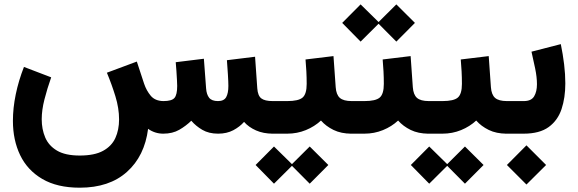

<svg xmlns="http://www.w3.org/2000/svg" viewBox="-20 -621 2685 892"><path d="M350.6 101.6Q418.9 101.6 458.7 79.8Q498.5 58.1 515.9 20.3Q533.2 -17.6 533.2 -66.4Q533.2 -118.2 516.1 -173.8Q499 -229.5 476.6 -283.2L615.7 -335L649.4 -232.4Q660.2 -200.2 680.4 -176Q700.7 -151.9 739.3 -151.4Q777.8 -151.4 790.5 -166Q803.2 -180.7 803.2 -221.7Q803.2 -228.5 802.2 -248.3Q801.3 -268.1 799.6 -291.5Q797.9 -314.9 796.4 -332L927.2 -348.1L937.5 -210.4Q939.5 -182.1 951.7 -166.7Q963.9 -151.4 992.7 -151.4Q1020.5 -151.4 1030.8 -169.7Q1041 -188 1041 -221.7Q1041 -239.3 1038.8 -275.4Q1036.6 -311.5 1034.2 -341.3L1165 -357.4L1175.3 -210.4Q1177.7 -176.3 1194.1 -163.8Q1210.4 -151.4 1246.6 -151.4H1261.2V0H1247.6Q1203.6 0 1169.4 -15.1Q1135.3 -30.3 1113.8 -54.7Q1094.2 -32.2 1064 -16.1Q1033.7 0 993.2 0Q950.2 0 919.9 -17.8Q889.6 -35.6 868.7 -60.1Q844.2 -36.1 813 -18.1Q781.7 0 738.3 0Q699.7 0 668 -22.5Q651.9 104 569.8 177.5Q487.8 251 350.6 251Q245.6 251 176.5 210.4Q107.4 169.9 73.7 99.9Q40 29.8 40 -59.6Q40 -119.1 53.2 -182.9Q66.4 -246.6 91.3 -310.1L217.8 -261.7Q199.2 -209 186.5 -159.2Q173.8 -109.4 173.8 -66.9Q173.8 -21 189.9 17.3Q206.1 55.7 244.6 78.6Q283.2 101.6 350.6 101.6Z M1240.7 -151.4H1314.5Q1366.7 -151.4 1385.7 -167.7Q1404.8 -184.1 1404.8 -231.4Q1404.8 -260.7 1403.3 -289.3Q1401.9 -317.9 1399.4 -344.7L1529.3 -360.4L1539.6 -215.8Q1542 -181.2 1558.8 -166.3Q1575.7 -151.4 1613.8 -151.4H1624V0H1612.8Q1564.9 0 1529.5 -17.3Q1494.1 -34.7 1471.2 -61Q1441.4 -33.2 1400.9 -16.6Q1360.4 0 1314.5 0H1240.7ZM1252.9 59.6 1336.4 141.6 1418.9 59.6 1505.4 145.5 1418.9 232.4 1336.4 149.4 1252.9 232.4 1167.5 145.5Z M1655.3 -600.6 1738.8 -518.6 1821.3 -600.6 1907.7 -514.6 1821.3 -427.7 1738.8 -510.7 1655.3 -427.7 1569.8 -514.6ZM1604.5 -151.4H1672.9Q1725.1 -151.4 1744.1 -167.7Q1763.2 -184.1 1763.2 -231.4Q1763.2 -260.7 1761.7 -289.3Q1760.3 -317.9 1757.8 -344.7L1887.7 -360.4L1897.9 -215.8Q1900.4 -181.2 1917.2 -166.3Q1934.1 -151.4 1972.2 -151.4H1982.4V0H1971.2Q1923.3 0 1887.9 -17.3Q1852.5 -34.7 1829.6 -61Q1799.8 -33.2 1759.3 -16.6Q1718.8 0 1672.9 0H1604.5Z M1961.9 -151.4H2035.6Q2087.9 -151.4 2106.9 -167.7Q2126 -184.1 2126 -231.4Q2126 -260.7 2124.5 -289.3Q2123 -317.9 2120.6 -344.7L2250.5 -360.4L2260.7 -215.8Q2263.2 -181.2 2280 -166.3Q2296.9 -151.4 2335 -151.4H2345.2V0H2334Q2286.1 0 2250.7 -17.3Q2215.3 -34.7 2192.4 -61Q2162.6 -33.2 2122.1 -16.6Q2081.5 0 2035.6 0H1961.9ZM1974.1 59.6 2057.6 141.6 2140.1 59.6 2226.6 145.5 2140.1 232.4 2057.6 149.4 1974.1 232.4 1888.7 145.5Z M2412.6 0H2325.2V-151.4H2413.6Q2448.2 -151.4 2461.4 -173.3Q2474.6 -195.3 2474.6 -229.5Q2474.6 -262.7 2466.3 -302.7Q2458 -342.8 2449.2 -380.9L2585.4 -416Q2595.2 -368.7 2600.8 -322.3Q2606.4 -275.9 2606.4 -233.4Q2606.4 -167 2588.9 -114.3Q2571.3 -61.5 2529.1 -30.8Q2486.8 0 2412.6 0ZM2425.8 54.2 2517.1 145.5 2425.8 236.3 2335 145.5Z"/></svg>

Font: Vazirmatn FD NL Black
Style: Regular
Weight: 900
Designer: Saber Rastikerdar
Foundry: Saber Rastikerdar
Version: Version 33.003